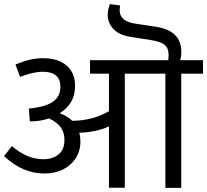

<svg xmlns="http://www.w3.org/2000/svg" viewBox="-24 -907 1000 927"><path d="M956.1 -551.3H851.1V0H774.4V-551.3H578.6V-0.5H502V-296.9Q470.2 -281.7 431.6 -274.2Q393.1 -266.6 358.9 -266.1Q364.3 -246.1 364.3 -224.6Q364.3 -177.7 341.1 -142.3Q317.9 -106.9 278.6 -88.1Q239.3 -69.3 191.4 -69.3Q138.7 -69.3 90.3 -89.6Q42 -109.9 -4.4 -153.3L33.7 -201.7Q106.9 -138.2 184.6 -138.2Q231.4 -138.2 259.3 -161.9Q287.1 -185.5 287.1 -230.5Q287.1 -267.1 269.5 -292Q252 -316.9 212.4 -335.4Q169.9 -320.8 120.1 -320.8L115.2 -382.8Q128.9 -383.8 154.3 -388.2Q213.4 -398.4 240.5 -422.9Q267.6 -447.3 267.6 -487.8Q267.6 -560.5 182.6 -560.5Q135.7 -560.5 72.8 -535.6L50.8 -595.2Q85.9 -610.4 118.4 -618.2Q150.9 -626 185.5 -626Q231.9 -626 266.4 -610.4Q300.8 -594.7 319.6 -565.2Q338.4 -535.6 338.4 -494.1Q338.4 -448.7 320.1 -416.3Q301.8 -383.8 264.2 -360.4Q301.8 -346.7 324.7 -323.7Q424.3 -324.7 502 -370.1V-551.3H410.6V-616.2H956.1ZM790 -640.1Q790 -662.6 782.5 -676.5Q774.9 -690.4 755.9 -699.5Q736.8 -708.5 702.1 -713.9L608.9 -728.5Q551.3 -737.3 523.7 -766.8Q496.1 -796.4 496.1 -835.9Q496.1 -861.8 506.8 -887.2L555.2 -880.9L554.7 -871.1Q553.7 -860.4 553.7 -856.9Q553.7 -831.5 572 -814.9Q590.3 -798.3 634.3 -792L720.2 -779.3Q787.1 -770 819.3 -739.7Q851.6 -709.5 851.6 -655.8Q851.6 -636.7 846.7 -617.9Q841.8 -599.1 829.1 -576.7L784.7 -589.4Q790 -620.6 790 -640.1Z"/></svg>

Font: Varta
Style: Regular
Weight: 400
Designer: Joana Correia, Viktoriya Grabowska, Eben Sorkin
Foundry: Sorkin Type
Version: Version 1.003; ttfautohint (v1.3) -l 8 -r 24 -G 200 -x 12 -H